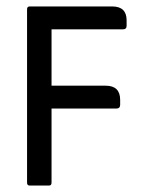

<svg xmlns="http://www.w3.org/2000/svg" viewBox="-20 -576 437 596"><path d="M140 -239V-9Q140 0 132 0H72Q64 0 64 -9V-547Q64 -556 72 -556H328Q373 -556 373 -513V-496Q373 -485 362 -485H140V-310H308Q353 -310 353 -266V-251Q353 -239 341 -239Z"/></svg>

Font: Zain
Style: Regular
Weight: 400
Designer: Zain,Boutros
Foundry: Mobile Telecommunications Company (Zain), 2024
Version: Version 1.51; ttfautohint (v1.8.4)